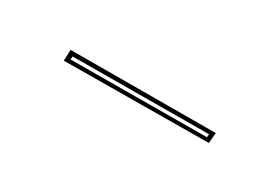

<svg xmlns="http://www.w3.org/2000/svg" viewBox="-33 -766 326 224"><g transform="rotate(-10 130.0 -653.5)"><path d="M200 -586 50 -710 60 -721 210 -596ZM202 -596 61 -713 58 -710 199 -593Z"/></g></svg>

Font: Kalnia Glaze Thin
Style: Regular
Weight: 100
Designer: Frida Medrano
Foundry: Frida Medrano
Version: Version 1.110